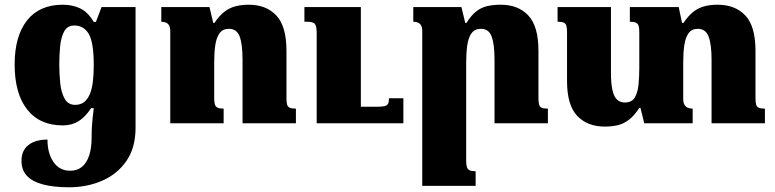

<svg xmlns="http://www.w3.org/2000/svg" viewBox="-20 -522 3281 813"><path d="M272 271Q207 271 162 259Q117 247 94 222.5Q71 198 71 159Q71 115 100.5 92Q130 69 181 69Q181 127 206.5 164Q232 201 277 201Q307 201 327 184.5Q347 168 357.5 136.5Q368 105 368 60V53Q368 33 369.5 9Q371 -15 377 -64H366Q339 -24 310.5 -7.5Q282 9 246 9Q148 9 95 -58.5Q42 -126 42 -249Q42 -369 94.5 -435.5Q147 -502 246 -502Q288 -502 320.5 -486Q353 -470 377 -429H386L410 -492H554V19Q554 104 515 160Q476 216 412 243.5Q348 271 272 271ZM298 -78Q320 -78 335 -89Q350 -100 359.5 -121.5Q369 -143 373 -174.5Q377 -206 377 -246Q377 -342 356 -378Q335 -414 295 -414Q265 -414 251.5 -388.5Q238 -363 234.5 -325Q231 -287 231 -248Q231 -210 235 -170.5Q239 -131 253.5 -104.5Q268 -78 298 -78Z M1233 -62V0H1007V-270Q1007 -334 995 -367Q983 -400 949 -400Q923 -400 909.5 -381Q896 -362 891.5 -330Q887 -298 887 -258V-104Q887 -89 890 -79.5Q893 -70 901.5 -66Q910 -62 927 -62V0H701V-389Q701 -405 696.5 -413.5Q692 -422 683.5 -426Q675 -430 663 -430V-492H867L883 -425H888Q909 -456 930.5 -472.5Q952 -489 977.5 -495.5Q1003 -502 1034 -502Q1107 -502 1150 -456.5Q1193 -411 1193 -307V-107Q1193 -90 1195.5 -80Q1198 -70 1206.5 -66Q1215 -62 1233 -62ZM1688 -106V0H1321V-381Q1321 -413 1312.5 -421.5Q1304 -430 1281 -430H1269V-492H1508V-70H1577Q1597 -70 1608 -72.5Q1619 -75 1623 -82.5Q1627 -90 1627 -106Z M2300 -62V0H2074V-270Q2074 -334 2062 -367Q2050 -400 2016 -400Q1990 -400 1976.5 -381Q1963 -362 1958.5 -330Q1954 -298 1954 -258V161Q1954 176 1957 185.5Q1960 195 1968.5 199Q1977 203 1994 203V265H1768V-389Q1768 -405 1763.5 -413.5Q1759 -422 1750.5 -426Q1742 -430 1730 -430V-492H1934L1950 -425H1955Q1976 -458 1997.5 -474.5Q2019 -491 2044.5 -496.5Q2070 -502 2101 -502Q2174 -502 2217 -456.5Q2260 -411 2260 -307V-107Q2260 -90 2262.5 -80Q2265 -70 2273.5 -66Q2282 -62 2300 -62Z M3179 -107Q3179 -90 3181.5 -80Q3184 -70 3192.5 -66Q3201 -62 3219 -62V0H2993V-270Q2993 -334 2980.5 -367Q2968 -400 2935 -400Q2909 -400 2895.5 -381Q2882 -362 2877.5 -330Q2873 -298 2873 -258V-103Q2873 -88 2878 -79Q2883 -70 2892 -66Q2901 -62 2913 -62V0H2708L2692 -65H2687Q2665 -31 2642 -14Q2619 3 2594.5 8.5Q2570 14 2541 14Q2467 14 2424 -31.5Q2381 -77 2381 -179V-385Q2381 -402 2378.5 -412Q2376 -422 2367.5 -426Q2359 -430 2341 -430V-492H2567V-214Q2567 -173 2572.5 -144.5Q2578 -116 2591 -102Q2604 -88 2626 -88Q2655 -88 2667.5 -108.5Q2680 -129 2683.5 -162Q2687 -195 2687 -234V-388Q2687 -404 2684 -413Q2681 -422 2672.5 -426Q2664 -430 2647 -430V-492H2854L2868 -425H2874Q2895 -456 2916.5 -472.5Q2938 -489 2963 -495.5Q2988 -502 3019 -502Q3093 -502 3136 -456.5Q3179 -411 3179 -307Z"/></svg>

Font: Noto Serif Armenian Black
Style: Regular
Weight: 900
Version: Version 2.007